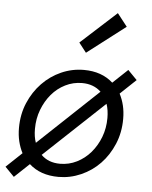

<svg xmlns="http://www.w3.org/2000/svg" viewBox="-57 -823 712 900"><g transform="rotate(5 299.5 -373.5)"><path d="M250 12Q165 12 112 -36L42 30L-1 -14L73 -84Q60 -109 53 -138Q46 -167 46 -201Q46 -265 69 -319Q92 -373 130.5 -413Q169 -453 219.5 -475.5Q270 -498 326 -498Q410 -498 463 -450L533 -516L576 -472L502 -402Q515 -377 522 -348Q529 -319 529 -285Q529 -221 506 -166.5Q483 -112 445 -72.5Q407 -33 356 -10.5Q305 12 250 12ZM121 -203Q121 -165 131 -138L412 -403Q377 -436 323 -436Q281 -436 244 -417.5Q207 -399 180 -367Q153 -335 137 -293Q121 -251 121 -203ZM252 -50Q294 -50 331 -68.5Q368 -87 395.5 -119Q423 -151 439 -193Q455 -235 455 -283Q455 -301 452.5 -318Q450 -335 445 -349L163 -84Q197 -50 252 -50ZM328 -579 293 -624 461 -777 508 -717Z"/></g></svg>

Font: Source Code Pro
Style: Italic
Weight: 400
Italic angle: -11°
Monospace: yes
Designer: Paul D. Hunt, Teo Tuominen
Foundry: Adobe Systems Incorporated
Version: Version 1.050;PS 1.000;hotconv 16.6.51;makeotf.lib2.5.65220